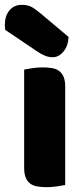

<svg xmlns="http://www.w3.org/2000/svg" viewBox="-44 -767 346 795"><path d="M-22 -643Q-24 -653 -24 -663Q-24 -701 -5 -724Q14 -747 47 -747Q72 -747 89 -737Q106 -727 127 -709L240 -614Q238 -576 218.5 -553Q199 -530 174 -530Q158 -530 142 -536.5Q126 -543 110 -554ZM226 -1Q215 1 193.5 4.5Q172 8 150 8Q128 8 110.5 5Q93 2 81 -7Q69 -16 62.5 -31.5Q56 -47 56 -72V-479Q67 -481 88.5 -484.5Q110 -488 132 -488Q154 -488 171.5 -485Q189 -482 201 -473Q213 -464 219.5 -448.5Q226 -433 226 -408Z"/></svg>

Font: Baloo Da
Style: Regular
Weight: 400
Designer: Noopur Datye and Ek Type
Foundry: Ek Type
Version: Version 1.443;PS 1.000;hotconv 16.6.51;makeotf.lib2.5.65220;